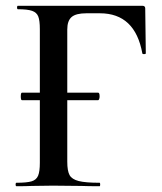

<svg xmlns="http://www.w3.org/2000/svg" viewBox="-20 -645 562 665"><path d="M485 -460Q485 -458 479.5 -457.5Q474 -457 473 -460Q448 -599 326 -599H279Q243 -599 228 -586Q213 -573 213 -543V-324H320Q325 -324 325 -311Q325 -306 323.5 -302Q322 -298 320 -298H213V-85Q213 -53 221 -38.5Q229 -24 252.5 -18Q276 -12 325 -12Q327 -12 327 -6Q327 0 325 0Q285 0 262 -1L163 -2L90 -1Q71 0 37 0Q34 0 34 -6Q34 -12 37 -12Q73 -12 89.5 -17Q106 -22 112 -36.5Q118 -51 118 -81V-298H56Q52 -298 52 -311Q52 -324 56 -324H118V-544Q118 -574 112.5 -588Q107 -602 91 -607.5Q75 -613 42 -613Q39 -613 39 -619Q39 -625 42 -625H473Q483 -625 483 -616Z"/></svg>

Font: Cormorant Garamond SemiBold
Style: Regular
Weight: 600
Designer: Christian Thalmann (Catharsis Fonts)
Version: Version 3.000